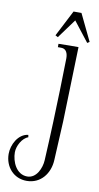

<svg xmlns="http://www.w3.org/2000/svg" viewBox="-239 -691 493 955"><g transform="rotate(10 7.0 -213.0)"><path d="M61 -478C43 -478 24 -477 6 -477V-460H23C50 -460 57 -435 57 -413V-410C55 -304 52 -198 48 -92C46 -26 42 39 39 105C37 145 14 200 -33 200C-88 200 -114 139 -114 92C-114 60 -91 17 -61 7L-63 -5C-114 1 -143 59 -143 105C-143 170 -98 222 -32 222C39 222 83 164 86 96C89 31 93 -35 96 -101C100 -226 103 -352 107 -478ZM92 -648H52L-16 -516L-3 -509L68 -606L146 -506L157 -513Z"/></g></svg>

Font: Bigelow Rules
Style: Regular
Weight: 400
Designer: Astigmatic (AOETI)
Foundry: Astigmatic (AOETI)
Version: Version 1.000